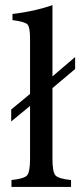

<svg xmlns="http://www.w3.org/2000/svg" viewBox="-20 -734 319 754"><path d="M275 -463 186 -388V-110Q186 -58 198 -45Q210 -32 259 -27V0H25V-27Q74 -32 86 -45Q98 -58 98 -110V-318L24 -257V-304L98 -365V-583Q98 -627 88 -638Q77 -649 29 -655V-679Q119 -690 186 -714V-434L275 -510Z"/></svg>

Font: Shafarik
Style: Regular
Weight: 400
Version: Version 1.001; ttfautohint (v1.8.4.7-5d5b)